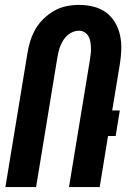

<svg xmlns="http://www.w3.org/2000/svg" viewBox="-20 -762 540 782"><path d="M2 0 92 -547Q96 -572 104 -597Q112 -622 125.5 -645Q139 -668 159 -687Q179 -706 202.5 -719Q226 -732 251.5 -737Q277 -742 302 -742Q332 -742 360.5 -735Q389 -728 411.5 -711.5Q434 -695 448.5 -670.5Q463 -646 469 -618Q475 -590 474 -560Q473 -530 468 -500L437 -312H468L451 -208H420L386 0H261L346 -517Q348 -530 349.5 -542.5Q351 -555 350.5 -567.5Q350 -580 348 -592Q346 -604 340.5 -614Q335 -624 324.5 -630.5Q314 -637 301 -637Q290 -637 278 -632.5Q266 -628 256 -619.5Q246 -611 239 -600Q232 -589 227 -577.5Q222 -566 219 -554Q216 -542 214 -530L127 0Z"/></svg>

Font: Iosevka Term Curly Extrabold
Style: Italic
Weight: 800
Italic angle: -9°
Designer: Belleve Invis
Foundry: Belleve Invis
Version: Version 32.3.0